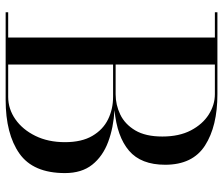

<svg xmlns="http://www.w3.org/2000/svg" viewBox="-75 -715 790 680"><g transform="rotate(90 320.0 -375.0)"><path d="M333.5 0H23.5V-9H113V-741H23.5V-750H313.5Q427 -750 495.2 -706.2Q563.5 -662.5 563.5 -565Q563.5 -479.5 513.8 -437Q464 -394.5 370 -385.5Q432 -382 482.8 -363Q533.5 -344 563.2 -306.8Q593 -269.5 593 -210Q593 -97.5 523.8 -48.8Q454.5 0 333.5 0ZM313.5 -741H208.5V-389.5H313.5Q351.5 -389.5 385.8 -406Q420 -422.5 441.8 -459Q463.5 -495.5 463.5 -555Q463.5 -614.5 441.8 -656Q420 -697.5 385.8 -719.2Q351.5 -741 313.5 -741ZM323 -380.5H208.5V-9H323Q366 -9 402.5 -34.5Q439 -60 461.2 -105.2Q483.5 -150.5 483.5 -210Q483.5 -269.5 461.2 -307.2Q439 -345 402.5 -362.8Q366 -380.5 323 -380.5Z"/></g></svg>

Font: Bodoni* 24pt
Style: Regular
Weight: 400
Version: Version 2.3